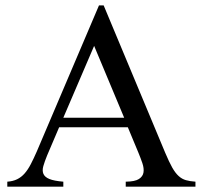

<svg xmlns="http://www.w3.org/2000/svg" viewBox="-20 -698 759 718"><path d="M450.2 0V-18.6Q484.9 -19 499.5 -28.6Q514.2 -38.1 516.6 -53.2Q519 -68.4 512.5 -87.6Q505.9 -106.9 497.6 -127L458 -222.2H201.2L156.2 -116.7Q147 -94.2 142.1 -77.1Q137.2 -60.1 142.3 -47.9Q147.5 -35.6 164.8 -28.6Q182.1 -21.5 216.8 -18.6V0H7.3V-18.6Q28.3 -20 43.9 -27.6Q59.6 -35.2 72 -49.3Q84.5 -63.5 95.2 -84.2Q106 -105 117.7 -131.8L350.1 -677.7H367.7L597.7 -127Q612.3 -92.3 624 -71.5Q635.7 -50.8 648.2 -39.6Q660.6 -28.3 675.5 -24.2Q690.4 -20 710.9 -18.6V0ZM332 -526.4 216.8 -257.8H444.3Z"/></svg>

Font: Doulos SIL Afr
Style: Regular
Weight: 400
Designer: Walt Agee, Victor Gaultney, Peter Martin, Debbi Hosken, Becca Hirsbrunner
Foundry: SIL International
Version: Version 5.000